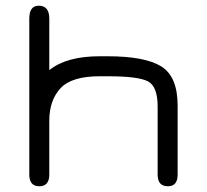

<svg xmlns="http://www.w3.org/2000/svg" viewBox="-20 -648 728 675"><path d="M330.1 -379.9Q231.4 -379.9 192.4 -337.4Q153.3 -294.9 153.3 -223.6V-34.2Q153.3 6.8 118.2 6.8Q83 6.8 83 -34.2V-583Q83 -627.9 116.2 -627.9Q153.3 -627.9 153.3 -583V-401.4Q213.9 -450.2 330.1 -450.2H358.4Q489.3 -450.2 546.9 -414.6Q604.5 -378.9 604.5 -276.4V-34.2Q604.5 6.8 570.3 6.8Q534.2 6.8 534.2 -34.2V-273.4Q534.2 -343.8 500.5 -361.8Q466.8 -379.9 358.4 -379.9Z"/></svg>

Font: Jura
Style: DemiBold
Weight: 600
Version: Version 2.4